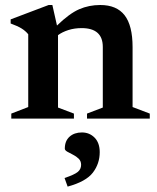

<svg xmlns="http://www.w3.org/2000/svg" viewBox="-20 -462 612 748"><path d="M319 -19.5 380.5 -43V-279Q380.5 -352.5 298 -352.5Q270 -352.5 246 -344.8Q222 -337 206 -325V-43L268 -19.5V0H24V-19.5L90 -45V-328.5Q79.5 -341.5 64.2 -351Q49 -360.5 21.5 -370.5V-386.5L169.5 -442.5H184L202 -362.5Q250.5 -409.5 288.5 -426Q326.5 -442.5 370.5 -442.5Q434.5 -442.5 465.5 -402.5Q496.5 -362.5 496.5 -278.5V-45L563.5 -19.5V0H319ZM231.5 231.5Q270 218.5 283 207.8Q296 197 296 180Q296 165.5 286.5 156.2Q277 147 264.5 140.8Q252 134.5 242.2 129Q232.5 123.5 232.5 117Q232.5 87 251 70.5Q269.5 54 299 54Q328.5 54 348.5 74.2Q368.5 94.5 368.5 131Q368.5 175.5 341.8 210.5Q315 245.5 243.5 265Z"/></svg>

Font: Newsreader Text SemiBold
Style: Regular
Weight: 600
Designer: Hugues Gentile
Foundry: Production Type
Version: Version 1.001